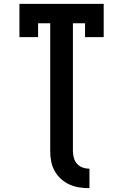

<svg xmlns="http://www.w3.org/2000/svg" viewBox="-20 -755 640 998"><path d="M445 223Q418 223 391.5 219Q365 215 341 204Q317 193 297 175Q277 157 264 133.5Q251 110 246 83.5Q241 57 241 31V-634H178V-562H81V-735H519V-562H422V-634H359V31Q359 48 364 66Q369 84 381 97Q393 110 410 116Q427 122 445 122Z"/></svg>

Font: Iosevka HT Extended
Style: Bold
Weight: 700
Width: 7
Monospace: yes
Designer: Belleve Invis
Foundry: Belleve Invis
Version: Version 32.3.0; ttfautohint (v1.8.4)